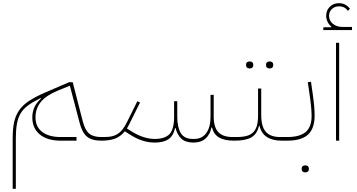

<svg xmlns="http://www.w3.org/2000/svg" viewBox="-20 -888 2251 1212"><path d="M60 -14Q60 -74 69 -116.5Q78 -159 101 -192Q124 -225 163.5 -251Q203 -277 265 -304L416 -369H439L502 -124Q516 -68 542 -45.5Q568 -23 619 -23H629V-10L619 0Q560 0 529 -25.5Q498 -51 482 -115L421 -347L345 -316Q270 -285 237 -243.5Q204 -202 204 -147Q204 -88 246 -55.5Q288 -23 364 -23H463V0H364Q279 0 231.5 -39Q184 -78 184 -147Q184 -181 197 -210.5Q210 -240 239 -266L237 -269L225 -263Q181 -241 153 -219.5Q125 -198 109 -170Q93 -142 86.5 -104.5Q80 -67 80 -14V304H60Z M619 -13 629 -23H639Q666 -23 686.5 -27.5Q707 -32 723.5 -43Q740 -54 753.5 -71Q767 -88 780 -114L847 -249L864 -241L797 -106Q793 -98 789 -91Q785 -84 781 -77L818 -54Q890 -11 957 -11Q1021 -11 1050 -41.5Q1079 -72 1079 -151V-249H1099V-151Q1099 -85 1121 -48Q1143 -11 1197 -11H1207Q1255 -11 1282 -48Q1309 -85 1309 -151V-289H1329V-151Q1329 -85 1358 -54Q1387 -23 1449 -23H1469V-10L1459 0Q1397 0 1363 -20Q1329 -40 1318 -84H1315Q1306 -39 1277.5 -13.5Q1249 12 1202 12Q1151 12 1125 -12.5Q1099 -37 1088 -80H1085Q1074 -29 1042.5 -8.5Q1011 12 957 12Q881 12 806 -35L768 -59Q742 -27 707.5 -13.5Q673 0 619 0Z M1459 -13 1469 -23H1473Q1511 -23 1537 -30Q1563 -37 1579 -53.5Q1595 -70 1602 -96Q1609 -122 1609 -161V-329H1629V-161Q1629 -89 1658 -56Q1687 -23 1749 -23H1769V-10L1759 0Q1640 0 1618 -94H1615Q1603 -42 1567 -21Q1531 0 1459 0ZM1680 -456Q1671 -456 1665 -461.5Q1659 -467 1659 -478Q1659 -489 1665 -494.5Q1671 -500 1680 -500H1684Q1693 -500 1699 -494.5Q1705 -489 1705 -478Q1705 -467 1699 -461.5Q1693 -456 1684 -456ZM1554 -456Q1545 -456 1539 -461.5Q1533 -467 1533 -478Q1533 -489 1539 -494.5Q1545 -500 1554 -500H1558Q1567 -500 1573 -494.5Q1579 -489 1579 -478Q1579 -467 1573 -461.5Q1567 -456 1558 -456Z M1759 -13 1769 -23H1793Q1873 -23 1910 -55Q1947 -87 1947 -156Q1947 -179 1944 -212.5Q1941 -246 1934 -293L1923 -369L1943 -372L1954 -296Q1960 -254 1963 -220.5Q1966 -187 1966 -158Q1966 -77 1924.5 -38.5Q1883 0 1793 0H1759ZM1905 200Q1896 200 1890 194.5Q1884 189 1884 178Q1884 167 1890 161.5Q1896 156 1905 156H1909Q1918 156 1924 161.5Q1930 167 1930 178Q1930 189 1924 194.5Q1918 200 1909 200Z M2021 -716H2071L2072 -719Q2056 -733 2047.5 -751Q2039 -769 2039 -788Q2039 -823 2062 -845.5Q2085 -868 2120 -868Q2162 -868 2189 -833L2176 -819Q2157 -848 2120 -848Q2093 -848 2075 -831Q2057 -814 2057 -788Q2057 -758 2081 -738Q2105 -718 2142 -718H2202V-698H2021ZM2101 -618H2121V0H2101Z"/></svg>

Font: IBM Plex Sans Arabic Thin
Style: Regular
Weight: 100
Designer: Mike Abbink, Paul van der Laan, Pieter van Rosmalen, Wael Morcos, Khajak Apelian
Foundry: Bold Monday
Version: Version 1.101